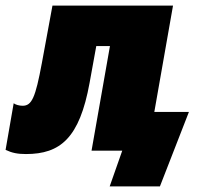

<svg xmlns="http://www.w3.org/2000/svg" viewBox="-55 -540 728 688"><path d="M38 12C161 12 230 -45 266 -243L290 -375H339L273 0H383L338 128H518L622 -139H498L565 -520H133L95 -314C72 -190 59 -161 26 -161C14 -161 0 -165 -6 -170L-35 -3C-12 8 8 12 38 12Z"/></svg>

Font: Fixel Text 20240404 Black
Style: Italic
Weight: 900
Width: 4
Italic angle: -10°
Designer: AlfaBravo + MacPaw
Foundry: Kyrylo Tkachov, Marchela Mozhyna, Serhii Makarenko, Maria Weinstein, Zakhar Kryvoshyya
Version: Version 1.211;Glyphs 3.2 (3225)